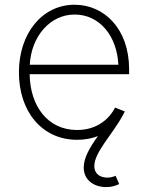

<svg xmlns="http://www.w3.org/2000/svg" viewBox="-20 -573 616 803"><path d="M302.7 11.7C335.4 11.7 364.7 5.9 389.6 -3.9C356.9 41.5 330.1 86.4 330.1 127.4C330.1 183.1 376.5 209.5 424.3 209.5C446.8 209.5 464.4 203.6 478.5 196.8L463.4 162.1C453.6 166.5 442.4 169.9 429.2 169.9C401.4 169.9 374.5 156.2 374.5 121.6C374.5 63 450.7 -10.7 495.1 -93.3L502 -106.9L461.4 -123C440.9 -82.5 391.6 -29.3 302.7 -29.3C179.7 -29.3 106 -128.9 104 -262.7H520V-283.2C520 -452.6 415.5 -553.2 292 -553.2C156.2 -553.2 59.1 -433.1 59.1 -270.5C59.1 -107.4 154.8 11.7 302.7 11.7ZM104.5 -302.2C110.8 -420.4 189 -512.2 292 -512.2C397.9 -512.2 469.2 -421.4 475.1 -302.2Z"/></svg>

Font: Raveo ExtraLight
Style: Regular
Weight: 200
Designer: Jakub Foglar, Rasmus Andersson (Inter)
Foundry: Jakubfoglar.com
Version: Version 1.100;Glyphs 3.2.3 (3260)